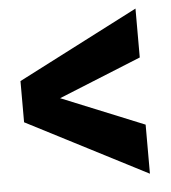

<svg xmlns="http://www.w3.org/2000/svg" viewBox="-42 -529 508 571"><g transform="rotate(-5 211.5 -243.5)"><path d="M383 3.5V-143L136.5 -243.5L383 -343.5V-489.5L23.5 -304.5V-181.5Z"/></g></svg>

Font: Anybody Thin
Style: Bold
Weight: 700
Version: Version 1.113;gftools[0.9.25]